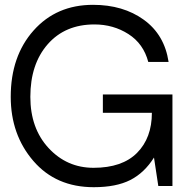

<svg xmlns="http://www.w3.org/2000/svg" viewBox="-20 -778 795 803"><path d="M701.2 -382.8V-301.8V0H642.1L624 -119.1Q584 -55.2 524.9 -25.1Q465.8 4.9 372.1 4.9Q213.9 4.9 119.4 -105Q24.9 -214.8 24.9 -373Q24.9 -543 120.4 -650.4Q215.8 -757.8 369.1 -757.8Q495.1 -757.8 581.5 -695.3Q668 -632.8 685.1 -519H600.1Q580.1 -595.2 517.1 -635.5Q454.1 -675.8 375 -675.8Q252 -675.8 179.4 -592.8Q106.9 -509.8 106.9 -373Q106.9 -241.2 183.3 -158.7Q259.8 -76.2 371.1 -76.2Q491.2 -76.2 553.2 -138.7Q615.2 -201.2 615.2 -306.2H410.2V-382.8Z"/></svg>

Font: ø
Style: ø
Weight: 400
Designer: Samuel Oakes
Foundry: Samuel Oakes
Version: Version 1.000;PS 001.000;hotconv 1.0.88;makeotf.lib2.5.64775